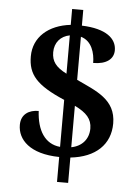

<svg xmlns="http://www.w3.org/2000/svg" viewBox="-57 -804 673 928"><g transform="rotate(5 279.5 -340.5)"><path d="M255 -42V79H309V-44C431 -57 501 -124 501 -226C501 -343 404 -376 309 -421V-630C363 -615 379 -556 379 -509C444 -509 478 -537 478 -579C478 -636 427 -680 309 -684V-760H255V-683C148 -671 76 -608 76 -515C76 -427 117 -378 255 -319V-91C180 -98 142 -162 137 -255C90 -255 52 -232 52 -180C52 -109 112 -44 255 -42ZM255 -632V-446C202 -473 182 -500 182 -544C182 -591 211 -624 255 -632ZM309 -94V-295C367 -267 393 -238 393 -192C393 -142 362 -104 309 -94Z"/></g></svg>

Font: Noto Serif Yezidi SemiBold
Style: Regular
Weight: 600
Designer: Dalton Maag Ltd
Foundry: Dalton Maag Ltd
Version: Version 1.001